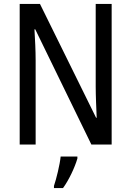

<svg xmlns="http://www.w3.org/2000/svg" viewBox="-20 -734 666 975"><path d="M547 0V-714H466V-294C466 -247 469 -187 471 -136H468L183 -714H80V0H161V-426C161 -477 158 -533 155 -585H159L444 0ZM373 71V61H288C284 102 266 175 254 210V221H300C330 180 360 116 373 71Z"/></svg>

Font: Noto Sans Sinhala UI Condensed
Style: Regular
Weight: 400
Width: 3
Designer: Jelle Bosma - Monotype Design Team
Foundry: Monotype Imaging Inc.
Version: Version 2.006